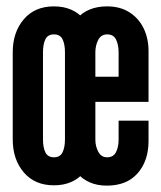

<svg xmlns="http://www.w3.org/2000/svg" viewBox="-20 -575 506 603"><path d="M149.5 7Q89 7 54.5 -33.8Q20 -74.5 20 -137V-411Q20 -473.5 54.5 -514.2Q89 -555 149.5 -555Q209.5 -555 244.2 -514.2Q279 -473.5 279 -411V-137Q279 -74.5 244.2 -33.8Q209.5 7 149.5 7ZM149.5 -81Q169 -81 176.5 -96.8Q184 -112.5 184 -137V-411Q184 -436 176.5 -451.5Q169 -467 149.5 -467Q130 -467 122.5 -451.5Q115 -436 115 -411V-137Q115 -112 122.5 -96.5Q130 -81 149.5 -81ZM315.5 8Q255 8 220.2 -33.8Q185.5 -75.5 185.5 -136V-411Q185.5 -475 220 -515Q254.5 -555 316.5 -555Q357 -555 386.2 -536.5Q415.5 -518 431 -486.2Q446.5 -454.5 446.5 -414V-255H279.5V-136Q279.5 -115.5 288.8 -98.2Q298 -81 316.5 -81Q336 -81 344.2 -97Q352.5 -113 352.5 -136V-196H446.5V-133Q446.5 -69.5 412.2 -30.8Q378 8 315.5 8ZM279.5 -334H352.5V-411Q352.5 -433.5 344.8 -450.2Q337 -467 316.5 -467Q297.5 -467 288.5 -449.8Q279.5 -432.5 279.5 -411Z"/></svg>

Font: League Gothic
Style: Regular
Weight: 400
Designer: The League of Moveable Type
Version: Version 2.001